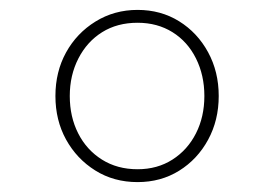

<svg xmlns="http://www.w3.org/2000/svg" viewBox="-20 -723 555 388"><path d="M258 -355Q210 -355 172.5 -378.5Q135 -402 113.5 -441Q92 -480 92 -529Q92 -578 113.5 -617Q135 -656 173 -679.5Q211 -703 258 -703Q305 -703 342 -680Q379 -657 400.5 -617.5Q422 -578 422 -529Q422 -480 400.5 -440.5Q379 -401 342 -378Q305 -355 258 -355ZM258 -381Q298 -381 328.5 -400.5Q359 -420 376 -453.5Q393 -487 393 -529Q393 -571 376 -605Q359 -639 328.5 -658Q298 -677 258 -677Q217 -677 186.5 -658Q156 -639 138.5 -605Q121 -571 121 -529Q121 -487 138 -453.5Q155 -420 186 -400.5Q217 -381 258 -381Z"/></svg>

Font: Hanken Grotesk ExtraLight
Style: Italic
Weight: 250
Italic angle: -8°
Designer: Alfredo Marco Pradil
Foundry: Hanken Design Co.
Version: Version 3.013